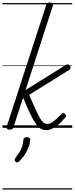

<svg xmlns="http://www.w3.org/2000/svg" viewBox="-20 -1035 605 1555"><path d="M58 15Q46 15 38.5 9Q31 3 34 -9L354 -994Q358 -1006 364.5 -1010.5Q371 -1015 383 -1015Q400 -1015 406 -1008Q412 -1001 408 -989L187 -306L510 -507Q524 -516 532.5 -513.5Q541 -511 547 -501Q552 -493 551.5 -484Q551 -475 538 -467L216 -267Q249 -191 270.5 -144Q292 -97 307.5 -72.5Q323 -48 336.5 -39.5Q350 -31 365 -31Q378 -31 391.5 -38Q405 -45 425.5 -62Q446 -79 477 -111Q486 -121 493.5 -119.5Q501 -118 507 -112Q514 -106 515 -99Q516 -92 509 -84Q473 -41 444 -19Q415 3 394 11Q373 19 358 19Q333 19 312.5 8.5Q292 -2 272 -29.5Q252 -57 227 -109Q202 -161 167 -244L89 -4Q86 6 79 10.5Q72 15 58 15ZM107 275Q99 269 98.5 261.5Q98 254 104 246Q123 221 137 199Q151 177 159 153Q167 129 169 99Q171 86 178.5 81Q186 76 198 76Q212 76 219 82.5Q226 89 225 101Q224 119 215 146.5Q206 174 188 205.5Q170 237 140 268Q133 276 124 279Q115 282 107 275ZM0 490H565V500H0ZM0 -20H565V0H0ZM0 -505H565V-500H0ZM0 -1010H565V-1000H0Z"/></svg>

Font: Playwrite US Trad Guides
Style: Regular
Weight: 400
Designer: Veronika Burian, José Scaglione
Foundry: TypeTogether
Version: Version 1.003